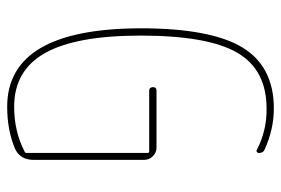

<svg xmlns="http://www.w3.org/2000/svg" viewBox="-145 -635 790 540"><g transform="rotate(90 250.0 -365.0)"><path d="M280.3 9.8Q60.5 9.8 59.6 -365.2Q59.6 -562.5 113.3 -651.4Q167 -740.2 285.2 -740.2Q343.8 -740.2 401.4 -713.9Q410.2 -710 410.2 -698.2Q410.2 -694.3 407.2 -692.4Q404.3 -690.4 401.4 -692.4Q346.7 -720.7 285.2 -719.7Q175.8 -719.7 127.9 -636.7Q80.1 -553.7 80.1 -365.2Q80.1 -184.6 128.9 -97.2Q177.7 -9.8 280.3 -9.8Q349.6 -9.8 406.2 -39.1Q410.2 -40 410.2 -45.9V-384.8Q410.2 -389.6 405.3 -389.6H235.4Q225.6 -389.6 225.1 -399.9Q224.6 -410.2 235.4 -410.2H394.5Q409.2 -410.2 419.4 -399.9Q429.7 -389.6 429.7 -375V-65.4Q429.7 -27.3 399.4 -12.7Q346.7 9.8 280.3 9.8Z"/></g></svg>

Font: Rounded-X Mgen+ 1m thin
Style: Regular
Weight: 100
Designer: [Source Han Sans]
Ryoko NISHIZUKA  (kana & ideographs); Paul D. Hunt (Latin, Greek & Cyrillic); Wenlong ZHANG  (bopomofo
Version: Version 1.059.20150602